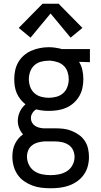

<svg xmlns="http://www.w3.org/2000/svg" viewBox="-20 -782 540 1025"><path d="M250 223Q225 223 200 220Q175 217 151.5 208Q128 199 107.5 184.5Q87 170 73 149Q59 128 52.5 103.5Q46 79 46 54Q46 37 49 20Q52 3 59.5 -13Q67 -29 78 -42Q89 -55 103 -65Q90 -79 82.5 -98Q75 -117 75 -137Q75 -162 86 -185.5Q97 -209 116 -225Q101 -237 89 -252Q77 -267 69.5 -284.5Q62 -302 59 -321Q56 -340 56 -359Q56 -383 61 -406.5Q66 -430 78 -450.5Q90 -471 108 -486.5Q126 -502 148 -511.5Q170 -521 193.5 -525.5Q217 -530 240 -530Q256 -530 271 -528Q286 -526 300 -523L309 -520H460V-450L402 -452Q415 -431 420 -407Q425 -383 425 -359Q425 -336 420 -312.5Q415 -289 403 -268.5Q391 -248 373 -232Q355 -216 333 -206.5Q311 -197 287.5 -193.5Q264 -190 240 -190Q223 -190 206.5 -192Q190 -194 173 -198Q161 -191 153 -178.5Q145 -166 145 -151Q145 -139 150.5 -128.5Q156 -118 166 -111Q176 -104 187.5 -101Q199 -98 211 -97Q212 -97 213 -97Q214 -97 215 -97Q218 -97 220.5 -97Q223 -97 226 -97H274Q297 -97 319 -94.5Q341 -92 362 -83.5Q383 -75 401.5 -62Q420 -49 432.5 -30Q445 -11 450 11Q455 33 455 56Q455 81 448.5 105.5Q442 130 427.5 150.5Q413 171 392.5 185.5Q372 200 348.5 208.5Q325 217 300 220Q275 223 250 223ZM240 -260Q261 -260 281.5 -265.5Q302 -271 317.5 -285Q333 -299 340 -319Q347 -339 347 -359Q347 -378 341 -397Q335 -416 321.5 -429.5Q308 -443 289.5 -449.5Q271 -456 251 -458H240Q240 -458 239.5 -458Q239 -458 239 -458Q219 -458 198.5 -452.5Q178 -447 163 -433Q148 -419 141 -399.5Q134 -380 134 -359Q134 -339 141 -319Q148 -299 163.5 -285Q179 -271 199.5 -265.5Q220 -260 240 -260ZM250 153Q273 153 295.5 148.5Q318 144 337 132Q356 120 367 99.5Q378 79 378 56Q378 37 370 19.5Q362 2 346 -8.5Q330 -19 311.5 -23Q293 -27 274 -27H226Q223 -27 220 -27Q217 -27 215 -27Q198 -26 181 -21Q164 -16 150.5 -5.5Q137 5 130.5 21Q124 37 124 54Q124 77 134.5 98Q145 119 163.5 131.5Q182 144 204.5 148.5Q227 153 250 153ZM143 -581 80 -633 207 -762H293L420 -633L357 -581L250 -710Z"/></svg>

Font: Zed Sans
Style: Regular
Weight: 400
Designer: Belleve Invis
Foundry: Belleve Invis
Version: Version 1.0.0; ttfautohint (v1.8.4)